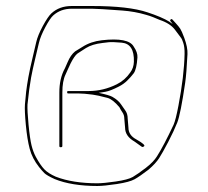

<svg xmlns="http://www.w3.org/2000/svg" viewBox="-20 -639 692 639"><path d="M554.8 -559C541.7 -569.5 520.9 -580 492.3 -590.5C486 -592.8 478.5 -595.3 470.6 -598C429.1 -612 367.6 -619 286.3 -619H218.8C190.7 -619 168.9 -610.8 151 -594.5C143.4 -587.5 133.9 -573.5 122.5 -552.5C111.2 -531.5 103.9 -513.5 100.5 -498.5C97.2 -483.5 92.9 -465 87.5 -443C82.2 -421 77.9 -400.8 74.5 -382.5C71.2 -364.2 68.7 -347.8 67 -333.5C65.4 -319.2 64 -305.2 63 -291.5C62 -277.8 63 -255 66 -223C69 -191 73.3 -164.5 78.9 -143.4C84.5 -122.3 94.9 -102.1 110 -83C116.4 -75 122.2 -68.3 127.5 -63C132.9 -57.7 144.4 -51 162 -43C199.2 -27.7 248.2 -20 303.8 -20C318.8 -20 340.4 -22.2 368.8 -26.5C397.1 -30.8 416.9 -36.2 428.1 -42.5C439.4 -48.8 454.6 -59.3 473.8 -74C491.1 -88.7 502.5 -101.7 509.8 -113C517.1 -124.3 527.1 -142.2 539.8 -166.5C552.5 -190.8 562.5 -212.3 569.9 -231C577.3 -249.7 586.1 -293.8 596.3 -363.5C599.2 -383.8 601.8 -415.5 603.9 -458.6C604.7 -473.7 601.1 -491.8 593.3 -513C587.6 -528.3 583.1 -538.5 579.8 -543.5C576.5 -548.5 571.5 -554.7 564.8 -562L553.8 -574C551.8 -576 549.8 -576 547.8 -574C545.8 -572 545.8 -570 547.8 -568ZM573.8 -287C567.8 -255.7 562.5 -234.7 557.8 -224C535.8 -177.2 517.3 -142 502.3 -118.5C495.3 -107.5 484.3 -94.8 465.6 -80.5C446.9 -66.2 432.3 -56 421.9 -50C411.5 -44 392.7 -39 365.6 -35C338.5 -31 317.9 -29 303.8 -29C250.4 -29 202.9 -36.3 165.5 -51C148.9 -58.3 136.2 -66.5 127.5 -75.5C118.9 -84.5 109.5 -98.2 99.5 -116.5C93.5 -127.5 88.7 -140.3 85 -155C81.4 -169.7 78 -192.7 75 -224C72 -255.3 70.9 -277.7 71.5 -291C75.2 -327.5 79.2 -357.5 83.5 -381C86.9 -399 91.2 -419 96.5 -441C101.9 -463 106.2 -481.3 109.5 -496C112.9 -510.7 119.9 -528 130.5 -548C141.2 -568 150 -581.2 157 -587.5C173.6 -602.5 194.1 -610 218.8 -610H286.3C299.6 -610 333.3 -608 387.3 -603.9C414.7 -601.9 441.2 -597.1 466.9 -589.5C474.8 -587.2 482.7 -584.7 489.3 -582C495.6 -579.3 502.8 -576.3 510.8 -573C534.6 -565.1 551.7 -554.1 562.3 -540L581.8 -514C581.8 -513.3 582.1 -513 582.8 -513L583.8 -511C584.5 -511 586.5 -506.2 589.8 -496.7C593.1 -487.2 594.6 -474.7 594.3 -459.2C593.3 -410.3 586.4 -352.9 573.8 -287ZM396.3 -214C396.3 -195.2 406.7 -179.9 427.5 -168L451.3 -151C453.8 -149 456.6 -149.5 459.9 -152.6C463.2 -155.7 454.5 -163.1 433.8 -175C416.2 -184.3 407.5 -197.3 407.5 -214L405 -244C405 -255.4 402.1 -264.9 396.2 -272.5C392.9 -276.8 388.4 -283.3 382.6 -292C376.8 -300.7 367.4 -308.9 354.4 -316.5C348 -320.3 332.7 -324.8 308.7 -330C312.9 -330.7 320.3 -331.9 331 -333.6C341.6 -335.4 356.5 -341.2 375.6 -351C386 -356.3 395.2 -362.8 403.1 -370.5C411 -378.2 418.3 -386.3 424.9 -395C431.4 -403.7 435.6 -421.3 437.4 -447.8C438.1 -459 434 -471 425 -484C413.5 -504.8 378 -511.8 318.7 -505C294.4 -502.2 272.9 -494.9 254.4 -483C244 -476.3 235.8 -471.3 230 -468C220 -460 211.7 -448 205 -432L196.2 -412C182.9 -388 177.5 -361 177.5 -331V-153C177.5 -150.3 179 -149 182 -149C185.6 -149 187.5 -150.3 187.5 -153V-331C187.5 -356.4 191 -376.4 198.1 -391C201 -397 203.7 -403 206.2 -409L215 -428C223.5 -444.9 231.2 -455.9 238.1 -461C242.7 -464.3 252 -470.3 265.9 -479C279.8 -487.7 298.3 -493.4 321.2 -496C327.1 -496.7 333.8 -497.5 341.4 -498.4C349 -499.4 363.5 -498.9 385 -497C413.3 -494.5 426.8 -473.3 425.6 -433.5C425.2 -419.8 421.2 -408 413.7 -398C402 -380.8 387 -367.6 368.7 -358.5C338.7 -343.5 307.5 -336 275 -336H207.5C204.2 -336 202.9 -334.7 203.7 -332C202.9 -329.3 204.2 -328 207.5 -328H240C252.5 -328 268.7 -326.7 288.7 -324C293.7 -323.3 300.2 -322.2 308.1 -320.5C316 -318.8 325.9 -316.4 337.8 -313.2C349.6 -309.9 362.9 -299.5 377.5 -282C380 -276.7 383.3 -271 387.5 -265C391.7 -259 393.7 -252 393.7 -244Z"/></svg>

Font: Proton
Style: LitExt
Weight: 500
Version: Version 1.017